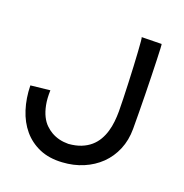

<svg xmlns="http://www.w3.org/2000/svg" viewBox="-131 -819 923 965"><g transform="rotate(20 331.0 -336.5)"><path d="M582 -252Q582 -191.4 561 -141.4Q540 -91.3 502.7 -54.9Q465.3 -18.6 414.6 2.9Q363.8 24.4 304.2 27.8Q235.4 32.2 183.3 9.8Q131.3 -12.7 95.9 -54.7Q60.5 -96.7 42 -154.8Q23.4 -212.9 22 -280.8L125 -292Q123.5 -247.6 130.1 -214.4Q136.7 -181.2 148.7 -157.2Q160.6 -133.3 176.8 -117.7Q192.9 -102.1 210 -92.3Q250 -69.3 301.8 -69.8Q339.8 -72.8 368.4 -84.2Q397 -95.7 417.2 -113.3Q437.5 -130.9 450.7 -153.6Q463.9 -176.3 471.4 -201.9Q479 -227.5 481.9 -255.1Q484.9 -282.7 484.9 -310.1Q484.9 -338.4 483.6 -378.2Q482.4 -418 480.7 -461.4Q479 -504.9 476.8 -547.9Q474.6 -590.8 472.4 -624.8Q470.2 -658.7 468.3 -679.4Q466.3 -700.2 464.8 -700.2L570.8 -702.1Q571.8 -701.7 573 -678.7Q574.2 -655.8 575.4 -618.2Q576.7 -580.6 577.9 -533Q579.1 -485.4 580.1 -435.3Q581.1 -385.3 581.5 -337.4Q582 -289.6 582 -252Z"/></g></svg>

Font: McLaren
Style: Regular
Weight: 400
Designer: Astigmatic (AOETI)
Foundry: Astigmatic (AOETI)
Version: Version 1.000